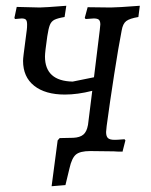

<svg xmlns="http://www.w3.org/2000/svg" viewBox="-20 -524 524 666"><path d="M465 -504 460 -465Q430 -460 418 -451Q406 -442 402 -418Q391 -362 376 -265.5Q361 -169 350 -87Q348 -71 348 -66Q348 -51 354.5 -45Q361 -39 377 -39Q389 -39 398 -40Q407 -41 412 -41L415 -37L405 2Q384 2 375 1L293 0Q258 0 243.5 12Q229 24 221 60L207 118L159 122L180 -37L187 -45L234 -46Q257 -47 269 -57Q281 -67 285 -90V-89L300 -209Q249 -196 205 -196Q137 -196 98.5 -226.5Q60 -257 60 -313Q60 -320 62 -336L73 -421Q74 -428 74 -439Q74 -451 70 -455.5Q66 -460 55 -460L32 -458L30 -462L38 -500L118 -498Q134 -498 210 -504L204 -465Q180 -461 169 -455.5Q158 -450 153 -437.5Q148 -425 144 -398L138 -353Q136 -335 136 -328Q136 -243 232 -241L306 -256L326 -419Q328 -435 328 -439Q328 -451 323 -455.5Q318 -460 305 -460L277 -458L274 -462L284 -499L364 -498Q386 -498 465 -504Z"/></svg>

Font: Alegreya SC
Style: Italic
Weight: 400
Italic angle: -7°
Designer: Juan Pablo del Peral
Foundry: Huerta Tipografica
Version: Version 2.007; ttfautohint (v1.6)